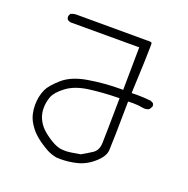

<svg xmlns="http://www.w3.org/2000/svg" viewBox="-101 -608 702 718"><g transform="rotate(20 250.0 -249.0)"><path d="M278.3 -27.3Q235.8 -19.5 221.2 -19.5Q212.4 -19.5 207 -20Q188 -21 162.6 -36.1Q135.7 -52.7 120.6 -67.9Q105.5 -83 97.2 -102.1Q88.9 -121.1 88.9 -142.6Q88.9 -166 97.2 -188.5Q105.5 -210.4 137.9 -234.6Q170.4 -258.8 224.1 -265.9Q277.8 -272.9 335 -273.9H343.3Q341.3 -118.2 340.3 -94.2Q339.4 -65.9 320.3 -52.7Q304.2 -42 278.3 -27.3ZM336.9 -308.1Q271 -308.1 207.5 -297.4Q145.5 -287.1 111.3 -256.8Q77.1 -226.6 67.4 -205.1Q54.7 -176.3 54.7 -142.6Q54.7 -104.5 70.8 -76.7Q82.5 -56.6 97.2 -42Q118.7 -20.5 155.8 0.5Q175.3 11.2 197.3 15.1Q204.6 15.6 211.9 15.6Q245.1 15.6 275.4 8.3Q314 -0.5 345.7 -30.3Q372.1 -54.7 373.5 -78.6Q375.5 -107.9 377.4 -273.4Q390.1 -273.9 397 -273.9Q418 -273.9 438 -270Q441.4 -269.5 444.8 -269.5Q454.6 -269.5 462.4 -274.4L469.7 -286.6Q469.7 -288.1 469.7 -289.6Q469.7 -295.9 466.3 -299.8L455.6 -305.2Q425.8 -308.1 400.4 -308.1Q394 -308.1 378.9 -307.6Q385.7 -460 385.7 -496.1Q385.7 -504.4 385.5 -506.6Q385.3 -508.8 384.3 -509.8Q381.3 -512.7 372.6 -512.7L366.2 -512.2Q105.5 -512.2 87.9 -512.7Q86.9 -512.7 84.5 -512.7Q82 -512.7 78.1 -512.2Q69.8 -511.2 62 -507.3L58.1 -498.5Q57.6 -497.1 57.6 -495.1Q57.6 -487.8 61.5 -483.4Q66.9 -479 74.7 -478H347.2L345.2 -308.1Z"/></g></svg>

Font: NaikaiFont
Style: Light
Weight: 300
Version: Version 1.89